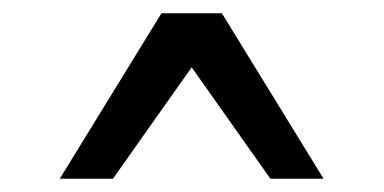

<svg xmlns="http://www.w3.org/2000/svg" viewBox="-20 -760 578 289"><path d="M150 -491H70L223 -740H314L467 -491H387L240 -699H297Z"/></svg>

Font: Instrument Sans Medium
Style: Regular
Weight: 500
Designer: Rodrigo Fuenzalida
Foundry: fragTYPE
Version: Version 1.000;gftools[0.9.28]